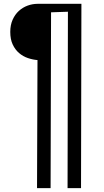

<svg xmlns="http://www.w3.org/2000/svg" viewBox="-20 -720 541 995"><path d="M401.9 -700.2 399.9 254.9H330.1L332 -659.2L244.6 -656.2L242.2 254.9H171.9L174.3 -408.7Q149.4 -410.6 124.3 -419.2Q99.1 -427.7 78.9 -445.1Q58.6 -462.4 45.9 -489.3Q33.2 -516.1 33.2 -554.7Q33.2 -590.3 45.4 -617.7Q57.6 -645 77.6 -663.3Q97.7 -681.6 123 -690.9Q148.4 -700.2 175.3 -700.2Z"/></svg>

Font: Lora
Style: Regular
Weight: 400
Designer: Olga Karpushina, Alexei Vanyashin
Foundry: Cyreal (www.cyreal.org, a@cyreal.org)
Version: Version 1.014